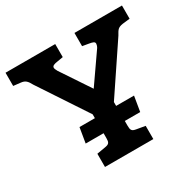

<svg xmlns="http://www.w3.org/2000/svg" viewBox="-150 -837 1001 994"><g transform="rotate(-30 350.0 -340.0)"><path d="M604 -554C620 -583 625 -591 654 -596L698 -601V-680H414V-601L449 -595C473 -591 484 -588 484 -576C484 -571 482 -563 477 -554L356 -380L240 -554C235 -564 231 -571 231 -577C231 -589 244 -593 264 -596L299 -602V-680H2V-601L46 -596C70 -593 80 -584 96 -554L285 -268V-245H193L178 -155H285V-126C285 -101 281 -92 256 -88L204 -79V0H493V-79L441 -88C416 -92 412 -101 412 -126V-155H504L519 -245H412V-268Z"/></g></svg>

Font: Enriqueta
Style: Bold
Weight: 700
Designer: Viviana Monsalve, Gustavo Ibarra
Foundry: Viviana Monsalve, Gustavo Ibarra
Version: Version 1.002